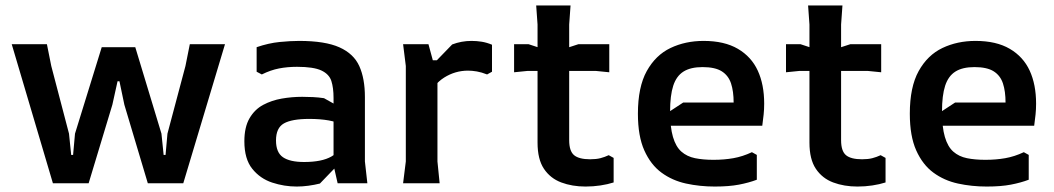

<svg xmlns="http://www.w3.org/2000/svg" viewBox="-20 -672 3866 704"><path d="M174 0 23 -510H152L168 -430L233 -182L241 -104H248L255 -182L353 -499H476L572 -182L580 -104H587L594 -182L660 -430L676 -510H805L652 0H522L436 -288L418 -374H411L392 -288L305 0Z M1218 0 1203 -66V-313Q1203 -350 1195 -375Q1187 -400 1158.5 -413.5Q1130 -427 1069 -427Q1034 -427 1003 -421Q972 -415 940 -399L921 -409V-499Q965 -514 1005 -518Q1045 -522 1077 -522Q1172 -522 1224.5 -498.5Q1277 -475 1297.5 -429.5Q1318 -384 1318 -316V-80L1327 0ZM1068 12Q1022 12 978 -2.5Q934 -17 905 -53Q876 -89 876 -154Q876 -206 895 -238.5Q914 -271 945 -287.5Q976 -304 1013 -310.5Q1050 -317 1088 -317Q1107 -317 1127.5 -316Q1148 -315 1168 -312L1243 -270V-211Q1216 -225 1185 -230.5Q1154 -236 1114 -236Q1050 -236 1021 -219.5Q992 -203 992 -157Q992 -113 1017.5 -95.5Q1043 -78 1095 -78Q1160 -78 1195 -98Q1230 -118 1246 -146L1257 -107L1153 1Q1133 6 1111 9Q1089 12 1068 12Z M1458 0 1468 -80V-430L1458 -510H1551L1567 -451H1584V-80L1592 0ZM1544 -306V-412L1638 -509Q1672 -522 1709 -522Q1728 -522 1746.5 -519Q1765 -516 1784 -508V-409L1766 -399Q1746 -407 1728.5 -410Q1711 -413 1696 -413Q1649 -413 1608.5 -387.5Q1568 -362 1544 -306Z M1951 -149V-582L1946 -652H2072L2067 -582V-158Q2067 -118 2085 -103Q2103 -88 2144 -88Q2166 -88 2181.5 -92Q2197 -96 2212 -103L2230 -93V-3Q2208 4 2181.5 8Q2155 12 2127 12Q2078 12 2038 -3Q1998 -18 1974.5 -53Q1951 -88 1951 -149ZM1865 -407V-510H1918L2009 -480L2101 -510H2214V-407L2164 -412H1915Z M2319 -255Q2319 -353 2351.5 -411.5Q2384 -470 2438.5 -496Q2493 -522 2560 -522Q2636 -522 2685.5 -493Q2735 -464 2758.5 -413Q2782 -362 2782 -292Q2782 -271 2780 -252Q2778 -233 2775 -211H2395V-237L2485 -296H2670Q2670 -337 2660.5 -366Q2651 -395 2626.5 -410.5Q2602 -426 2556 -426Q2512 -426 2486 -409.5Q2460 -393 2448.5 -357.5Q2437 -322 2437 -263Q2437 -206 2447.5 -170Q2458 -134 2478.5 -116Q2499 -98 2528.5 -92Q2558 -86 2596 -86Q2635 -86 2669 -92Q2703 -98 2737 -114L2755 -104V-13Q2726 -2 2689.5 5Q2653 12 2601 12Q2546 12 2495.5 1Q2445 -10 2405.5 -39Q2366 -68 2342.5 -120.5Q2319 -173 2319 -255Z M2948 -149V-582L2943 -652H3069L3064 -582V-158Q3064 -118 3082 -103Q3100 -88 3141 -88Q3163 -88 3178.5 -92Q3194 -96 3209 -103L3227 -93V-3Q3205 4 3178.5 8Q3152 12 3124 12Q3075 12 3035 -3Q2995 -18 2971.5 -53Q2948 -88 2948 -149ZM2862 -407V-510H2915L3006 -480L3098 -510H3211V-407L3161 -412H2912Z M3316 -255Q3316 -353 3348.5 -411.5Q3381 -470 3435.5 -496Q3490 -522 3557 -522Q3633 -522 3682.5 -493Q3732 -464 3755.5 -413Q3779 -362 3779 -292Q3779 -271 3777 -252Q3775 -233 3772 -211H3392V-237L3482 -296H3667Q3667 -337 3657.5 -366Q3648 -395 3623.5 -410.5Q3599 -426 3553 -426Q3509 -426 3483 -409.5Q3457 -393 3445.5 -357.5Q3434 -322 3434 -263Q3434 -206 3444.5 -170Q3455 -134 3475.5 -116Q3496 -98 3525.5 -92Q3555 -86 3593 -86Q3632 -86 3666 -92Q3700 -98 3734 -114L3752 -104V-13Q3723 -2 3686.5 5Q3650 12 3598 12Q3543 12 3492.5 1Q3442 -10 3402.5 -39Q3363 -68 3339.5 -120.5Q3316 -173 3316 -255Z"/></svg>

Font: AR One Sans SemiBold
Style: Regular
Weight: 600
Designer: Niteesh Yadav
Foundry: Niteesh Yadav
Version: Version 1.001;gftools[0.9.33]